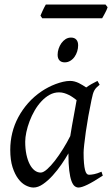

<svg xmlns="http://www.w3.org/2000/svg" viewBox="-20 -819 501 859"><path d="M294.4 -210.4Q297.9 -232.4 302 -256.1Q306.2 -279.8 310.3 -301.8Q314.5 -323.7 317.6 -342Q320.8 -360.4 322.8 -371.1Q315.4 -377 306.6 -383.1Q297.9 -389.2 287.8 -394.3Q277.8 -399.4 266.8 -402.6Q255.9 -405.8 244.1 -405.8Q221.7 -405.8 201.9 -394.8Q182.1 -383.8 165.3 -365.7Q148.4 -347.7 135 -324.5Q121.6 -301.3 112.3 -276.6Q103 -252 97.9 -228Q92.8 -204.1 92.8 -185.1Q92.8 -153.3 98.1 -127.9Q103.5 -102.5 112.8 -84.5Q122.1 -66.4 134.8 -56.6Q147.5 -46.9 162.1 -46.9Q173.8 -46.9 190.7 -61.8Q207.5 -76.7 225.8 -100.3Q244.1 -124 262.2 -153.1Q280.3 -182.1 294.4 -210.4ZM439.9 -33.2Q397.5 -5.4 371.3 7.3Q345.2 20 331.1 20Q322.3 20 314.2 13.9Q306.2 7.8 299.8 -9Q293.5 -25.9 289.8 -55.7Q286.1 -85.4 286.1 -132.8Q273.4 -110.4 255.1 -83.7Q236.8 -57.1 215.8 -33.9Q194.8 -10.7 172.6 4.6Q150.4 20 129.9 20Q113.8 20 95.5 10.7Q77.1 1.5 61.8 -18.8Q46.4 -39.1 36.1 -71Q25.9 -103 25.9 -148.9Q25.9 -187.5 34.9 -224.4Q43.9 -261.2 62 -294.9Q80.1 -328.6 106.2 -358.2Q132.3 -387.7 167 -411.1Q180.2 -419.9 196 -428.2Q211.9 -436.5 228.8 -442.9Q245.6 -449.2 262.2 -453.1Q278.8 -457 293.9 -457Q304.2 -457 314 -454.3Q323.7 -451.7 332.8 -447.3Q341.8 -442.9 350.1 -437.7Q358.4 -432.6 365.7 -427.7Q377 -436 389.6 -443.1Q402.3 -450.2 416 -457L425.8 -439.9Q417.5 -433.1 412.1 -427.7Q406.7 -422.4 402.6 -415.3Q398.4 -408.2 395.5 -397.9Q392.6 -387.7 389.2 -371.1Q381.8 -335.9 375.2 -299.1Q368.7 -262.2 364 -229.5Q359.4 -196.8 356.7 -171.9Q354 -147 354 -136.2Q354 -108.4 355.7 -89.4Q357.4 -70.3 360.4 -58.8Q363.3 -47.4 367.7 -42.2Q372.1 -37.1 377.9 -37.1Q387.7 -37.1 401.1 -39.8Q414.6 -42.5 434.1 -50.8ZM329.6 -616.2Q329.6 -602.5 325.4 -589.1Q321.3 -575.7 313.5 -564.7Q305.7 -553.7 294.4 -546.9Q283.2 -540 269.5 -540Q254.4 -540 246.1 -548.8Q237.8 -557.6 237.8 -574.2Q237.8 -587.4 242.2 -600.8Q246.6 -614.3 254.4 -625.5Q262.2 -636.7 273.2 -643.8Q284.2 -650.9 297.9 -650.9Q313 -650.9 321.3 -641.8Q329.6 -632.8 329.6 -616.2ZM461.4 -786.6Q460 -781.2 456.8 -774.4Q453.6 -767.6 450 -760.7Q446.3 -753.9 442.9 -747.6Q439.5 -741.2 437 -737.3H168.9L161.1 -749Q163.1 -753.9 166 -760.5Q168.9 -767.1 172.1 -773.9Q175.3 -780.8 178.7 -787.4Q182.1 -793.9 185.1 -798.8H452.1Z"/></svg>

Font: Gentium Plus Am
Style: Italic
Weight: 400
Italic angle: -8°
Designer: J. Victor Gaultney, Annie Olsen, Iska Routamaa, Becca Hirsbrunner
Foundry: SIL International
Version: Version 5.000